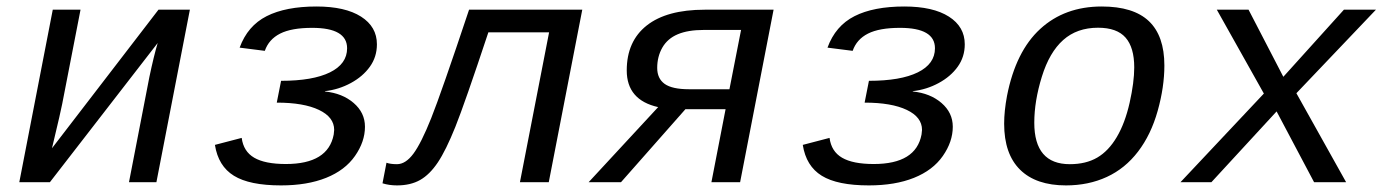

<svg xmlns="http://www.w3.org/2000/svg" viewBox="-20 -558 4241 588"><path d="M226.6 -528.3 170.4 -239.3Q168 -224.6 139.2 -104L465.3 -528.3H561.5L459 0H375L437.5 -322.3Q451.2 -387.2 462.9 -426.3L132.8 0H39.1L141.6 -528.3Z M840.8 9.8Q744.1 9.8 696.3 -19.8Q648.4 -49.3 638.2 -114.3L720.2 -135.7Q725.6 -94.2 758.5 -75Q791.5 -55.7 855.5 -55.7Q984.9 -55.7 1002 -146L1003.4 -160.2Q1003.4 -199.2 956.8 -221.4Q910.2 -243.7 827.6 -243.7L840.8 -310.5Q938 -310.5 990.5 -336.4Q1043 -362.3 1043 -410.2Q1043 -472.7 936 -472.7Q872.6 -472.7 837.9 -455.1Q803.2 -437.5 791 -402.3L713.9 -412.1Q738.3 -479 796.6 -508.5Q855 -538.1 949.2 -538.1Q1037.1 -538.1 1085.7 -507.1Q1134.3 -476.1 1134.3 -422.4Q1134.3 -383.8 1112.8 -353.8Q1091.3 -323.7 1054.4 -303.7Q1017.6 -283.7 975.1 -278.8V-277.8Q1028.3 -272.5 1063 -242.7Q1097.7 -212.9 1097.7 -169.9Q1097.7 -124 1067.1 -80.3Q1036.6 -36.6 978.8 -13.4Q920.9 9.8 840.8 9.8Z M1572.3 0 1661.6 -459H1475.6Q1403.3 -241.2 1374.5 -169.4Q1345.7 -97.7 1320.8 -60.5Q1295.9 -23.4 1266.6 -6.8Q1237.3 9.8 1195.8 9.8Q1171.9 9.8 1151.4 3.4L1163.6 -59.6Q1175.8 -55.2 1195.8 -55.2Q1222.2 -55.2 1246.1 -87.4Q1270 -119.6 1300.5 -196Q1331.1 -272.5 1416.5 -528.3H1763.2L1660.6 0Z M2079.1 -223.6 1881.8 0H1782.7L1995.6 -230Q1899.4 -251.5 1899.4 -342.3Q1899.4 -431.6 1960.7 -480Q2022 -528.3 2138.2 -528.3H2349.1L2246.6 0H2158.7L2202.1 -223.6ZM2249.5 -466.3H2135.3Q2086.9 -466.3 2055.7 -453.1Q2024.4 -439.9 2008.5 -412.4Q1992.7 -384.8 1992.7 -350.1Q1992.7 -317.4 2015.6 -301Q2038.6 -284.7 2090.3 -284.7H2213.9Z M2641.1 9.8Q2544.4 9.8 2496.6 -19.8Q2448.7 -49.3 2438.5 -114.3L2520.5 -135.7Q2525.9 -94.2 2558.8 -75Q2591.8 -55.7 2655.8 -55.7Q2785.2 -55.7 2802.2 -146L2803.7 -160.2Q2803.7 -199.2 2757.1 -221.4Q2710.4 -243.7 2627.9 -243.7L2641.1 -310.5Q2738.3 -310.5 2790.8 -336.4Q2843.3 -362.3 2843.3 -410.2Q2843.3 -472.7 2736.3 -472.7Q2672.9 -472.7 2638.2 -455.1Q2603.5 -437.5 2591.3 -402.3L2514.2 -412.1Q2538.6 -479 2596.9 -508.5Q2655.3 -538.1 2749.5 -538.1Q2837.4 -538.1 2886 -507.1Q2934.6 -476.1 2934.6 -422.4Q2934.6 -383.8 2913.1 -353.8Q2891.6 -323.7 2854.7 -303.7Q2817.9 -283.7 2775.4 -278.8V-277.8Q2828.6 -272.5 2863.3 -242.7Q2897.9 -212.9 2897.9 -169.9Q2897.9 -124 2867.4 -80.3Q2836.9 -36.6 2779.1 -13.4Q2721.2 9.8 2641.1 9.8Z M3244.6 9.8Q3152.8 9.8 3104 -38.3Q3055.2 -86.4 3055.2 -179.2Q3055.2 -217.8 3064 -264.6Q3090.8 -400.9 3165.8 -469.5Q3240.7 -538.1 3354 -538.1Q3451.2 -538.1 3498.5 -493.2Q3545.9 -448.2 3545.9 -357.4Q3545.9 -291.5 3525.4 -218.5Q3504.9 -145.5 3465.3 -93.8Q3425.8 -42 3369.6 -16.1Q3313.5 9.8 3244.6 9.8ZM3453.6 -351.6Q3453.6 -412.6 3427 -442.9Q3400.4 -473.1 3342.8 -473.1Q3278.3 -473.1 3236.1 -435.5Q3193.8 -397.9 3170.7 -323.2Q3147.5 -248.5 3147.5 -182.1Q3147.5 -55.2 3256.3 -55.2Q3305.7 -55.2 3340.3 -75.4Q3375 -95.7 3400.1 -138.2Q3425.3 -180.7 3439.5 -243.4Q3453.6 -306.2 3453.6 -351.6Z M4004.4 0 3889.6 -216.8 3689.9 0H3595.2L3850.6 -271.5L3706.5 -528.3H3803.7L3910.2 -322.8L4095.7 -528.3H4193.8L3950.2 -272.5L4102.5 0Z"/></svg>

Font: Liberation Mono
Style: Italic
Weight: 400
Italic angle: -12°
Monospace: yes
Designer: Steve Matteson
Foundry: Ascender Corporation
Version: Version 2.1.5